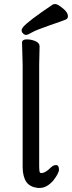

<svg xmlns="http://www.w3.org/2000/svg" viewBox="-20 -900 353 941"><path d="M313 -820Q313 -809 302 -804Q285 -797 221 -775Q157 -753 136.5 -741Q116 -729 108 -729Q100 -729 93 -736Q86 -743 86 -750.5Q86 -758 93 -767Q118 -797 239 -878Q242 -880 251 -880Q260 -880 275 -869Q313 -843 313 -820ZM172 -584V-83Q172 -60 176 -54Q178 -52 183 -52H185Q203 -53 228 -78Q241 -91 254 -91Q269 -91 269 -69Q269 -51 241 -15Q209 21 176 21H166H165Q128 17 110 -7Q92 -32 91 -79V-584L88 -691Q88 -707 112 -707Q132 -707 152 -699Q174 -690 174 -673Z"/></svg>

Font: Moon Stars Kai
Style: Bold
Weight: 700
Designer: GuiWonder
Version: Version 1.101